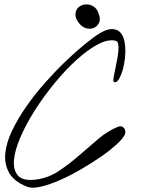

<svg xmlns="http://www.w3.org/2000/svg" viewBox="-20 -873 658 887"><path d="M104.5 -10.7Q44.9 -34.2 22.5 -74.2Q0 -114.3 4.4 -163.6Q8.8 -212.9 35.6 -269Q62.5 -325.2 102.1 -381.8Q141.6 -438.5 189.5 -492.2Q237.3 -545.9 284.2 -590.8Q331.1 -635.7 372.1 -668.9Q413.1 -702.1 438.5 -717.8Q473.6 -739.3 497.1 -738.8Q520.5 -738.3 534.7 -724.1Q548.8 -710 554.2 -685.1Q559.6 -660.2 559.1 -632.3Q558.6 -604.5 553.2 -576.7Q547.9 -548.8 539.6 -528.3Q531.2 -507.8 522 -498Q512.7 -488.3 503.9 -497.1Q502.9 -504.9 505.9 -521Q508.8 -537.1 513.2 -557.6Q517.6 -578.1 521.5 -599.6Q525.4 -621.1 526.9 -639.2Q528.3 -657.2 525.9 -669.9Q523.4 -682.6 514.6 -684.6Q480.5 -693.4 433.1 -668.5Q385.7 -643.6 334.5 -597.2Q283.2 -550.8 232.9 -489.7Q182.6 -428.7 141.6 -364.3Q100.6 -299.8 74.2 -238.8Q47.9 -177.7 44.4 -131.3Q41 -85 64.9 -60.1Q88.9 -35.2 149.4 -43.9Q205.1 -51.8 252.4 -83.5Q299.8 -115.2 344.2 -153.8Q388.7 -192.4 432.6 -230Q476.6 -267.6 524.4 -287.1Q542 -293.9 552.2 -282.2Q562.5 -270.5 557.6 -253.9Q551.8 -237.3 522.9 -210Q494.1 -182.6 451.7 -152.8Q409.2 -123 358.4 -93.3Q307.6 -63.5 259.3 -42Q210.9 -20.5 169.4 -10.7Q127.9 -1 104.5 -10.7ZM343.8 -767.6Q329.1 -787.1 328.6 -803.7Q328.1 -820.3 336.4 -832Q344.7 -843.8 359.4 -849.1Q374 -854.5 389.2 -852.1Q404.3 -849.6 417.5 -838.9Q430.7 -828.1 436.5 -807.6Q445.3 -786.1 438 -769Q430.7 -752 414.6 -744.6Q398.4 -737.3 378.9 -742.2Q359.4 -747.1 343.8 -767.6Z"/></svg>

Font: Nothing You Could Do
Style: Regular
Weight: 400
Version: Version 1.005